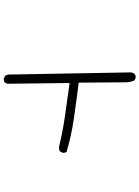

<svg xmlns="http://www.w3.org/2000/svg" viewBox="122 -850 755 1040"><g transform="rotate(90 500.0 -329.5)"><path d="M407.2 28.3Q418.5 28.3 426.3 22.9L433.1 8.8L429.2 -328.6L609.4 -303.2Q690.9 -291.5 773.9 -271.5Q777.8 -271 781.2 -271Q792.5 -271 799.8 -276.9L807.1 -291.5Q807.6 -293 807.6 -293.9Q807.6 -304.7 802.7 -312Q714.8 -337.9 623.5 -351.3Q532.2 -364.7 427.2 -377.9L425.3 -623.5Q425.3 -627.4 425.3 -630.9Q425.3 -657.7 415 -679.7L401.9 -686Q400.4 -686.5 397 -686.5Q393.6 -686.5 388.7 -685.1Q383.8 -683.6 379.4 -680.2Q373 -671.9 371.6 -661.1L383.3 2.9Q384.8 13.2 390.1 21L404.8 27.8Q406.2 28.3 407.2 28.3Z"/></g></svg>

Font: NaikaiFont
Style: ExtraLight
Weight: 200
Version: Version 1.89